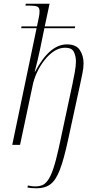

<svg xmlns="http://www.w3.org/2000/svg" viewBox="-20 -780 497 1034"><path d="M177 234Q164 234 151.5 233Q139 232 128 230L130 219Q151 224 172 224Q190 224 206 218Q222 212 237 192Q252 172 266.5 130Q281 88 297 15L370 -326Q376 -353 382.5 -390Q389 -427 389 -448Q389 -477 378 -500Q367 -523 331 -523Q300 -523 272 -505Q244 -487 220 -456.5Q196 -426 179 -389.5Q162 -353 155 -316L88 0H46L177 -628H94L96 -638H179Q186 -671 189.5 -688Q193 -705 193 -720Q193 -740 179.5 -745Q166 -750 134 -750H117L119 -760H247L221 -638H385L383 -628H219L196 -516Q190 -488 182 -453.5Q174 -419 167 -394H169Q247 -541 340 -541Q390 -541 410 -510.5Q430 -480 430 -439Q430 -413 423.5 -383Q417 -353 412 -328L346 -24Q324 78 302.5 134Q281 190 252 212Q223 234 177 234Z"/></svg>

Font: Noto Serif Display SemiCondensed ExtraLight
Style: Italic
Weight: 200
Width: 4
Italic angle: -12°
Designer: Monotype Design Team
Foundry: Monotype Imaging Inc.
Version: Version 2.009